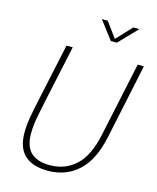

<svg xmlns="http://www.w3.org/2000/svg" viewBox="-137 -1037 931 1140"><g transform="rotate(15 329.0 -467.5)"><path d="M561 -275.5Q530 -129.5 453.8 -60.2Q377.5 9 268 9Q173 9 124.2 -36.2Q75.5 -81.5 75.5 -176Q75.5 -218 83.2 -264Q91 -310 107 -384L183 -737.5H221.5L146 -386Q135.5 -334.5 128.2 -299.2Q121 -264 117.8 -236.5Q114.5 -209 114.5 -181Q114.5 -99 154.2 -62.5Q194 -26 269.5 -26Q364.5 -26 429.8 -86.5Q495 -147 523 -280L620.5 -737.5H658.5ZM345 -944H381L456.5 -841.5H442L537.5 -944H575.5L467.5 -832H430Z"/></g></svg>

Font: Epilogue ExtraLight
Style: Italic
Weight: 250
Italic angle: -12°
Designer: Tyler Finck
Foundry: Etcetera Type Co
Version: Version 2.112